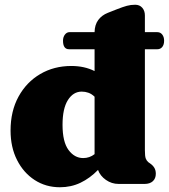

<svg xmlns="http://www.w3.org/2000/svg" viewBox="-20 -775 712 809"><path d="M245.5 -603.5Q245.5 -619 253.5 -629.2Q261.5 -639.5 272.5 -639.5H378.5Q379 -670.5 394 -690.8Q409 -711 434.5 -721L472.5 -736Q498 -746 514.5 -750.5Q531 -755 549.5 -755Q568.5 -755 579.5 -742.2Q590.5 -729.5 590.5 -710V-639.5H643Q656 -639.5 663.8 -629.2Q671.5 -619 671.5 -603.5Q671.5 -587 663.8 -577.2Q656 -567.5 643 -567.5H590.5V-142Q590.5 -116.5 594.2 -107Q598 -97.5 604.5 -92L611.5 -87Q623.5 -79 630 -68.5Q636.5 -58 636.5 -43Q636.5 -23 624 -11.5Q611.5 0 589.5 0H479.5Q450.5 0 426.2 -17Q402 -34 393 -59Q359 -24 319.2 -5Q279.5 14 232.5 14Q173 14 126 -16.5Q79 -47 51.8 -100.8Q24.5 -154.5 24.5 -225Q24.5 -306.5 58 -367.8Q91.5 -429 149.5 -463Q207.5 -497 280.5 -497Q336 -497 378.5 -475.5V-567.5H271Q245.5 -567.5 245.5 -603.5ZM243.5 -249Q243.5 -177 268.8 -143Q294 -109 330.5 -109Q357.5 -109 378.5 -125.5V-367.5Q366 -379.5 352.5 -384.2Q339 -389 324.5 -389Q288.5 -389 266 -353.2Q243.5 -317.5 243.5 -249Z"/></svg>

Font: Fraunces 9pt SuperSoft Black
Style: Regular
Weight: 900
Version: Version 1.000;[b76b70a41]